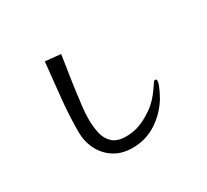

<svg xmlns="http://www.w3.org/2000/svg" viewBox="-145 -947 1291 1195"><g transform="rotate(-30 500.0 -349.0)"><path d="M838 -264Q838 -251 829.5 -230Q821 -209 810.5 -188.5Q800 -168 793 -156Q744 -77 667.5 -28Q591 21 496 21Q422 21 367.5 -13Q313 -47 283 -105Q253 -163 253 -235Q253 -356 266 -477.5Q279 -599 291 -719L402 -708Q393 -644 382.5 -579.5Q372 -515 364 -451Q358 -405 352.5 -359.5Q347 -314 347 -268Q347 -215 358 -167.5Q369 -120 401.5 -90.5Q434 -61 498 -61Q542 -61 580.5 -73Q619 -85 656 -107Q694 -129 720 -151.5Q746 -174 767.5 -201.5Q789 -229 813 -265Q815 -269 819 -273Q823 -277 828 -277Q833 -277 835.5 -273Q838 -269 838 -264Z"/></g></svg>

Font: Kaisei Opti Medium
Style: Regular
Weight: 500
Designer: Font-Kai, 金井和夫
Foundry: KAZUO KANAI
Version: Version 5.003